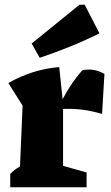

<svg xmlns="http://www.w3.org/2000/svg" viewBox="-20 -787 465 807"><path d="M23 0V-56Q33 -66 42.5 -73.5Q52 -81 64 -87L75 -343L15 -438Q117 -496 229 -505L243 -370Q279 -438 326 -492Q376 -502 419 -476L409 -308Q327 -333 245 -329V-90L344 -62V0ZM147 -544 113 -604 314 -767H336L398 -647Q336 -616 274 -591Q212 -566 147 -544Z"/></svg>

Font: Piazzolla ExtraBold
Style: Regular
Weight: 800
Designer: Juan Pablo del Peral
Foundry: Huerta Tipografica
Version: Version 1.330